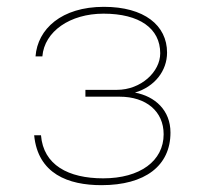

<svg xmlns="http://www.w3.org/2000/svg" viewBox="-20 -532 599 562"><path d="M479 -144C479 -209 434 -250 375 -261C433 -278 469 -325 469 -378C469 -458 402 -512 284 -512C160 -512 90 -447 84 -367H104C110 -440 185 -492 283 -492C388 -492 449 -449 449 -376C449 -322 393 -269 322 -269H230V-249H330C408 -249 459 -206 459 -139C459 -61 390 -10 282 -10C180 -10 107 -49 100 -136H80C91 -23 180 10 277 10C405 10 479 -47 479 -144Z"/></svg>

Font: Perun Thin
Style: Regular
Weight: 100
Foundry: Copyright (c) Stefan Peev, Context Ltd, 2016
Version: Version 1.089